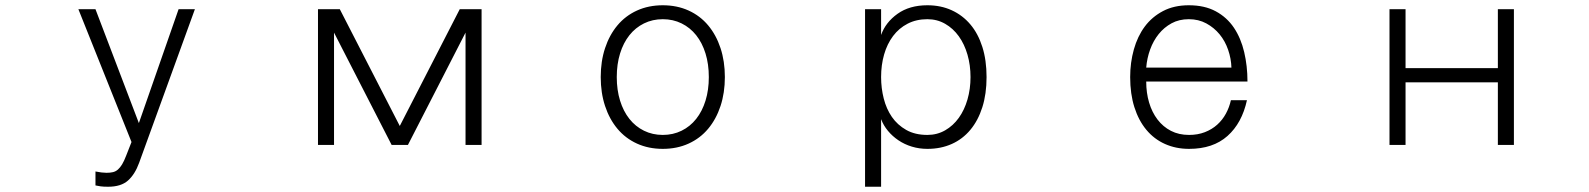

<svg xmlns="http://www.w3.org/2000/svg" viewBox="-20 -511 6040 730"><path d="M721 -476 509 108Q493 152 466.5 175.5Q440 199 391 199Q373 199 362.5 197.5Q352 196 343 194V141Q368 146 385 146Q399 146 409.5 143.5Q420 141 428.5 133.5Q437 126 444.5 113.5Q452 101 460 80L480 29L278 -476H343L508 -43L659 -476Z M1811 40H1750V-387L1531 40H1469L1250 -387V40H1189V-476H1272L1500 -32L1728 -476H1811Z M2675 -218Q2675 -267 2662.5 -307.5Q2650 -348 2627 -377Q2604 -406 2571.5 -422Q2539 -438 2500 -438Q2461 -438 2428.5 -422Q2396 -406 2373 -377Q2350 -348 2337.5 -307.5Q2325 -267 2325 -218Q2325 -169 2337.5 -128.5Q2350 -88 2373 -59Q2396 -30 2428.5 -14Q2461 2 2500 2Q2539 2 2571.5 -14Q2604 -30 2627 -59Q2650 -88 2662.5 -128.5Q2675 -169 2675 -218ZM2736 -218Q2736 -158 2719.5 -108Q2703 -58 2672.5 -21.5Q2642 15 2598 35Q2554 55 2500 55Q2446 55 2402 35Q2358 15 2327.5 -21.5Q2297 -58 2280.5 -108Q2264 -158 2264 -218Q2264 -278 2280.5 -328Q2297 -378 2327.5 -414.5Q2358 -451 2402 -471Q2446 -491 2500 -491Q2554 -491 2598 -471Q2642 -451 2672.5 -414.5Q2703 -378 2719.5 -328Q2736 -278 2736 -218Z M3670 -218Q3670 -263 3658.5 -303Q3647 -343 3625.5 -373Q3604 -403 3573.5 -420.5Q3543 -438 3506 -438Q3464 -438 3431 -421Q3398 -404 3375.5 -374Q3353 -344 3341.5 -304Q3330 -264 3330 -218Q3330 -176 3340 -136.5Q3350 -97 3371 -66.5Q3392 -36 3425.5 -17Q3459 2 3506 2Q3543 2 3573.5 -15.5Q3604 -33 3625.5 -63Q3647 -93 3658.5 -133Q3670 -173 3670 -218ZM3731 -218Q3731 -154 3715 -103.5Q3699 -53 3669.5 -17.5Q3640 18 3598.5 36.5Q3557 55 3506 55Q3475 55 3447 46.5Q3419 38 3396 22.5Q3373 7 3356 -13.5Q3339 -34 3330 -58V199H3269V-476H3330V-378Q3347 -426 3392.5 -458.5Q3438 -491 3506 -491Q3557 -491 3598.5 -472Q3640 -453 3669.5 -418Q3699 -383 3715 -332.5Q3731 -282 3731 -218Z M4662 -254Q4661 -288 4649.5 -321.5Q4638 -355 4617 -380.5Q4596 -406 4566.5 -422Q4537 -438 4500 -438Q4463 -438 4434.5 -422.5Q4406 -407 4385.5 -381.5Q4365 -356 4353 -323Q4341 -290 4338 -254ZM4338 -201Q4338 -158 4349 -121Q4360 -84 4381 -56.5Q4402 -29 4432 -13.5Q4462 2 4501 2Q4534 2 4561 -8.5Q4588 -19 4608 -37Q4628 -55 4641 -79Q4654 -103 4660 -130H4721Q4702 -43 4647 6Q4592 55 4501 55Q4451 55 4409.5 36.5Q4368 18 4338.5 -17.5Q4309 -53 4293 -103.5Q4277 -154 4277 -218Q4277 -273 4291 -323Q4305 -373 4332.5 -410Q4360 -447 4402 -469Q4444 -491 4500 -491Q4560 -491 4602.5 -468Q4645 -445 4671.5 -405.5Q4698 -366 4710.5 -313Q4723 -260 4723 -201Z M5736 40H5675V-198H5324V40H5263V-476H5324V-252H5675V-476H5736Z"/></svg>

Font: NanumGothicCoding
Style: Regular
Weight: 400
Monospace: yes
Designer: Kwon Bruce; Nicolas Noh; Sung-woo Choi; Go-un Cha; Soo-hyun Park;
Foundry: NHN Corporation
Version: Version 2.000;PS 1;hotconv 1.0.49;makeotf.lib2.0.14853